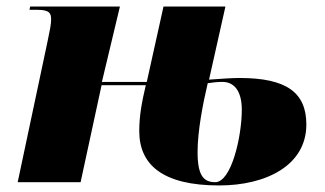

<svg xmlns="http://www.w3.org/2000/svg" viewBox="-20 -556 993 586"><path d="M649 10C792 10 915 -51 915 -176C915 -274 854 -318 711 -318C692 -318 657 -316 618 -313L668 -536H479L428 -306H291L346 -536H72L70 -526H95C133 -526 136 -514 136 -496C136 -482 132 -462 125 -429L34 0H226L290 -296H425C413 -245 405 -203 405 -156C405 -52 478 10 649 10ZM637 0C602 0 583 -19 583 -92C583 -155 599 -239 614 -302C627 -304 642 -306 659 -306C695 -306 718 -278 718 -221C718 -139 686 0 637 0Z"/></svg>

Font: Noto Serif Display Black
Style: Italic
Weight: 900
Italic angle: -12°
Designer: Monotype Design Team
Foundry: Monotype Imaging Inc.
Version: Version 2.009